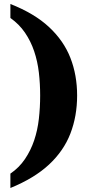

<svg xmlns="http://www.w3.org/2000/svg" viewBox="-20 -797 463 961"><path d="M32 72Q76 42 105 -1Q134 -44 151 -94.5Q168 -145 174.5 -202Q181 -259 181 -319Q181 -378 174.5 -434Q168 -490 151 -540.5Q134 -591 105 -633.5Q76 -676 32 -707V-777Q152 -730 225.5 -661.5Q299 -593 332.5 -507Q366 -421 366 -319Q366 -216 332.5 -129Q299 -42 225.5 26.5Q152 95 32 144Z"/></svg>

Font: Noto Rashi Hebrew ExtraBold
Style: Regular
Weight: 800
Version: Version 1.006